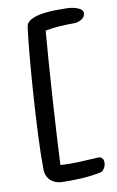

<svg xmlns="http://www.w3.org/2000/svg" viewBox="-49 -691 438 717"><g transform="rotate(-5 170.0 -333.0)"><path d="M291 -631Q291 -617 277.5 -608Q264 -599 250 -598Q224 -596 195.5 -591.5Q167 -587 143 -580Q143 -530 144 -463.5Q145 -397 146.5 -327Q148 -257 150 -191Q152 -125 154 -75Q192 -76 228 -81Q264 -86 299 -91Q307 -92 313 -85.5Q319 -79 319 -66Q319 -57 313.5 -46.5Q308 -36 299 -34Q260 -23 223 -18Q186 -13 151 -11Q146 -11 136 -12.5Q126 -14 116 -20Q106 -26 98 -38Q90 -50 89 -71Q84 -122 81 -193Q78 -264 76.5 -338.5Q75 -413 75 -482Q75 -551 77 -598Q77 -616 94 -627Q111 -638 135 -644Q159 -650 184 -652.5Q209 -655 226 -656Q250 -658 270.5 -652Q291 -646 291 -631Z"/></g></svg>

Font: Nanum Pen
Style: Regular
Weight: 400
Designer: Doo-yul Kwak; Hyunghwan Choi; Nicolas Noh;
Foundry: NHN Corporation
Version: Version 1.10